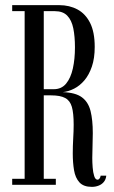

<svg xmlns="http://www.w3.org/2000/svg" viewBox="-20 -720 444 748"><path d="M338 8Q305.5 8 289.5 -9.5Q273.5 -27 268.5 -56.5Q263.5 -86 263.5 -122Q263.5 -151 265.2 -180.5Q267 -210 267 -234.5Q267 -279 260 -303.5Q253 -328 234 -338.2Q215 -348.5 179 -348.5H150.5V-23.5H197.5V0H27.5V-23.5H76V-676.5H27.5V-700H210.5Q250.5 -700 281.8 -683.2Q313 -666.5 331 -630.8Q349 -595 349 -537.5Q349 -493 338 -460.8Q327 -428.5 309 -407.2Q291 -386 269 -374.8Q247 -363.5 224.5 -361Q274 -359.5 299 -341Q324 -322.5 332.8 -287.5Q341.5 -252.5 341.5 -201.5Q341.5 -177 340.5 -152.2Q339.5 -127.5 339.5 -104.5Q339.5 -87 341 -67.5Q342.5 -48 347 -34Q351.5 -20 360 -20Q364.5 -20 368 -24.8Q371.5 -29.5 372 -35.5H394Q392.5 -21 384.5 -11.2Q376.5 -1.5 364.2 3.2Q352 8 338 8ZM150.5 -372.5H189.5Q219.5 -372.5 237.5 -394.2Q255.5 -416 263.8 -453Q272 -490 272 -535.5Q272 -578 265.5 -609.8Q259 -641.5 242 -659Q225 -676.5 194 -676.5H150.5Z"/></svg>

Font: Imbue 48pt
Style: Regular
Weight: 400
Designer: Tyler Finck
Foundry: Etcetera Type Company
Version: Version 1.102